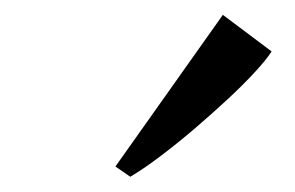

<svg xmlns="http://www.w3.org/2000/svg" viewBox="-20 -854 387 252"><path d="M131.5 -635.5 272.5 -834.5 336.5 -786.5Q329.5 -775.5 314.2 -759Q299 -742.5 278.5 -723.5Q258 -704.5 235.5 -685.2Q213 -666 191.2 -649.5Q169.5 -633 151 -622Z"/></svg>

Font: Merriweather 48pt Light
Style: Italic
Weight: 300
Italic angle: -7.8°
Version: Version 2.101